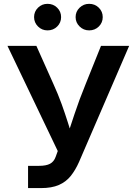

<svg xmlns="http://www.w3.org/2000/svg" viewBox="-20 -962 699 982"><path d="M123.5 0V-113.8H179.7Q216.3 -113.8 236.1 -124.5Q255.9 -135.3 264.6 -159.7L275.4 -189.5L18.1 -727.5H166L252.4 -534.2Q277.3 -479.5 295.2 -429.9Q313 -380.4 327.4 -334.7Q341.8 -289.1 355.5 -245.1H316.9Q337.4 -306.6 361.1 -378.7Q384.8 -450.7 418.9 -534.2L496.6 -727.5H640.6L384.3 -133.8Q365.7 -91.8 341.6 -61.8Q317.4 -31.7 281 -15.9Q244.6 0 189.9 0ZM436 -806.6Q407.2 -806.6 387 -826.7Q366.7 -846.7 366.7 -874.5Q366.7 -902.8 387 -922.6Q407.2 -942.4 436 -942.4Q465.3 -942.4 485.4 -922.6Q505.4 -902.8 505.4 -874.5Q505.4 -846.2 485.4 -826.4Q465.3 -806.6 436 -806.6ZM223.1 -806.6Q194.3 -806.6 174.3 -826.7Q154.3 -846.7 154.3 -874.5Q154.3 -902.8 174.3 -922.6Q194.3 -942.4 223.1 -942.4Q252.4 -942.4 272.5 -922.6Q292.5 -902.8 292.5 -874.5Q292.5 -846.2 272.5 -826.4Q252.4 -806.6 223.1 -806.6Z"/></svg>

Font: Inter 20pt SemiBold
Style: Regular
Weight: 600
Version: Version 4.001;git-66647c0bb